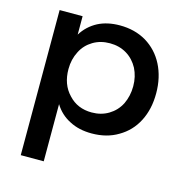

<svg xmlns="http://www.w3.org/2000/svg" viewBox="-108 -635 886 928"><g transform="rotate(15 335.5 -171.0)"><path d="M512 -502C473 -525 429 -536 379 -536C338 -536 301 -528 270 -512C238 -495 212 -471 193 -440V-532H78V194H193V-92C212 -61 238 -37 270 -21C302 -4 339 4 381 4C431 4 475 -7 513 -30C551 -52 581 -83 602 -124C623 -165 633 -211 633 -264C633 -317 622 -365 601 -406C580 -447 550 -479 512 -502ZM439 -116C414 -101 386 -94 355 -94C308 -94 269 -110 239 -143C208 -175 193 -217 193 -268C193 -301 200 -330 214 -357C227 -383 246 -403 271 -418C296 -433 324 -440 355 -440C386 -440 414 -433 439 -418C464 -403 483 -382 497 -356C510 -330 517 -301 517 -268C517 -235 510 -205 497 -178C483 -151 464 -131 439 -116Z"/></g></svg>

Font: Argentum Sans
Style: Regular
Weight: 400
Designer: Julieta Ulanovsky
Foundry: Julieta Ulanovsky
Version: Version 5.001;March 29, 2019;FontCreator 11.5.0.2425 64-bit